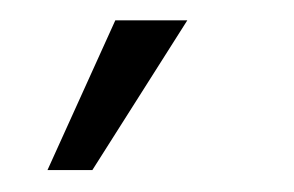

<svg xmlns="http://www.w3.org/2000/svg" viewBox="-20 -64 282 184"><path d="M25.5 99H68.5L159.5 -44.5H90.5Z"/></svg>

Font: Anybody SemiExpanded Light
Style: Regular
Weight: 300
Width: 6
Version: Version 1.113;gftools[0.9.25]